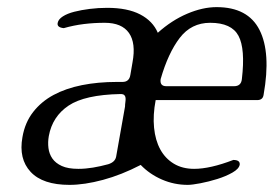

<svg xmlns="http://www.w3.org/2000/svg" viewBox="-20 -518 771 539"><path d="M720 -252Q718 -237 702 -237H417Q409 -195 412.5 -159.5Q416 -124 430 -98.5Q444 -73 468 -58.5Q492 -44 525 -44Q570 -44 635 -69Q654 -69 653 -56Q651 -44 632.5 -33.5Q614 -23 590 -15.5Q566 -8 542.5 -3.5Q519 1 507 1Q469 1 434.5 -14Q400 -29 375 -55Q321 -27 269 -13Q217 1 175 1Q100 1 66 -35.5Q32 -72 43 -133Q50 -174 73 -203.5Q96 -233 130.5 -251.5Q165 -270 210 -279Q255 -288 308 -288H324Q343 -288 346 -308L352 -343Q362 -397 342 -425.5Q322 -454 274 -454Q244 -454 215.5 -450.5Q187 -447 159 -439Q139 -441 142 -454Q144 -464 156.5 -472Q169 -480 188.5 -485Q208 -490 232 -493Q256 -496 281 -496Q338 -496 373.5 -477.5Q409 -459 423 -426Q462 -461 505.5 -479.5Q549 -498 588 -498Q676 -498 708.5 -434Q741 -370 720 -252ZM659 -296Q669 -381 649.5 -417.5Q630 -454 570 -454Q517 -454 484.5 -411.5Q452 -369 431 -296Q428 -276 447 -276H637Q657 -276 659 -296ZM331 -219Q331 -225 332 -231.5Q333 -238 332.5 -243Q332 -248 329 -251Q326 -254 318 -254Q218 -252 172.5 -221.5Q127 -191 117 -136Q114 -119 116 -102.5Q118 -86 127 -73Q136 -60 153.5 -52Q171 -44 200 -44Q220 -44 241 -47.5Q262 -51 284 -57Q303 -63 306 -78Z"/></svg>

Font: Jura
Style: Italic
Weight: 400
Designer: Ed Merritt
Foundry: Ten by Twenty
Version: Version 1.007